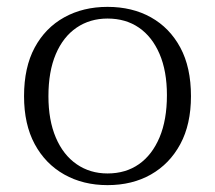

<svg xmlns="http://www.w3.org/2000/svg" viewBox="-20 -528 626 559"><path d="M293 11Q222 11 167 -20Q112 -51 81 -108.5Q50 -166 50 -248Q50 -332 81 -389.5Q112 -447 167 -477.5Q222 -508 293 -508Q365 -508 419.5 -477.5Q474 -447 505 -389.5Q536 -332 536 -248Q536 -166 505 -108.5Q474 -51 419.5 -20Q365 11 293 11ZM293 -23Q346 -23 384.5 -50Q423 -77 444.5 -128Q466 -179 466 -251Q466 -321 444.5 -371Q423 -421 384.5 -447.5Q346 -474 293 -474Q242 -474 203 -447.5Q164 -421 142.5 -370.5Q121 -320 121 -248Q121 -178 142.5 -127.5Q164 -77 203 -50Q242 -23 293 -23Z"/></svg>

Font: Montagu Slab 144pt Light
Style: Regular
Weight: 300
Designer: Florian Karsten
Foundry: Florian Karsten
Version: Version 1.000